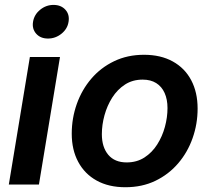

<svg xmlns="http://www.w3.org/2000/svg" viewBox="-20 -766 873 797"><path d="M16.6 0 104 -529.3H229L141.6 0ZM179.2 -606Q147.9 -606 130.1 -626.2Q112.3 -646.5 117.2 -675.8Q122.1 -705.6 146.7 -725.6Q171.4 -745.6 202.1 -745.6Q233.4 -745.6 251.5 -725.6Q269.5 -705.6 264.6 -675.8Q260.3 -646.5 235.4 -626.2Q210.4 -606 179.2 -606Z M500.5 11.2Q431.2 11.2 381.3 -16.4Q331.5 -43.9 304.7 -94Q277.8 -144 277.8 -210.9Q277.8 -275.4 298.8 -334.5Q319.8 -393.6 359.1 -439.5Q398.4 -485.4 453.9 -512Q509.3 -538.6 577.6 -538.6Q647 -538.6 697 -511Q747.1 -483.4 773.7 -433.1Q800.3 -382.8 800.3 -315.4Q800.3 -251.5 779.5 -192.6Q758.8 -133.8 719.5 -87.9Q680.2 -42 625 -15.4Q569.8 11.2 500.5 11.2ZM505.9 -91.8Q547.9 -91.8 579.6 -112.3Q611.3 -132.8 632.6 -166.3Q653.8 -199.7 664.6 -239.5Q675.3 -279.3 675.3 -317.4Q675.3 -353.5 663.3 -380.1Q651.4 -406.7 628.4 -421.1Q605.5 -435.5 572.3 -435.5Q530.3 -435.5 498.8 -415Q467.3 -394.5 446 -361.1Q424.8 -327.6 413.8 -287.8Q402.8 -248 402.8 -209Q402.8 -155.3 429.4 -123.5Q456.1 -91.8 505.9 -91.8Z"/></svg>

Font: Inter 24pt SemiBold
Style: Italic
Weight: 600
Italic angle: -9.3988°
Designer: Rasmus Andersson
Foundry: rsms
Version: Version 4.001;git-66647c0bb